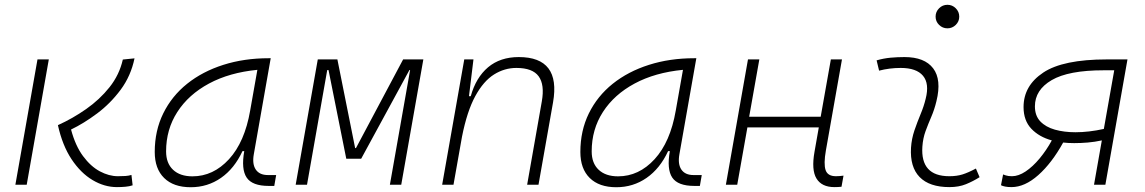

<svg xmlns="http://www.w3.org/2000/svg" viewBox="-20 -763 4728 793"><path d="M462.9 9.8Q411.1 9.8 362.3 -19.3Q313.5 -48.3 275.6 -105.2Q237.8 -162.1 219.2 -246.1Q279.8 -273.4 335.7 -312.5Q391.6 -351.6 432.4 -402.8Q473.1 -454.1 487.3 -517.1L535.6 -522Q520.5 -449.2 478.3 -392.3Q436 -335.4 381.1 -294.4Q326.2 -253.4 273.4 -228Q291.5 -160.6 323 -118.2Q354.5 -75.7 392.3 -55.4Q430.2 -35.2 466.8 -35.2Q484.4 -35.2 498.3 -36.1Q512.2 -37.1 522.9 -40.5L527.8 2.4Q514.6 6.8 498 8.3Q481.4 9.8 462.9 9.8ZM43.5 0 134.8 -517.6H181.6L90.3 0Z M767.6 10.3Q696.8 10.3 658 -27.8Q619.1 -65.9 619.1 -135.3Q619.1 -223.1 654.3 -294.7Q689.5 -366.2 752.9 -417Q816.4 -467.8 902.3 -495.1Q988.3 -522.5 1089.4 -522.5H1098.1L1028.3 -126Q1021 -85.4 1036.4 -62.7Q1051.8 -40 1086.4 -40H1120.6L1112.8 4.9H1089.8Q1022 4.9 998.8 -29.5Q975.6 -64 988.8 -138.7H981.4Q948.2 -66.9 892.8 -28.3Q837.4 10.3 767.6 10.3ZM774.9 -34.7Q860.8 -34.7 925.8 -105.5Q990.7 -176.3 1013.2 -306.2L1043 -474.6Q927.7 -463.4 843.3 -418Q758.8 -372.6 712.4 -300.5Q666 -228.5 666 -137.7Q666 -88.9 694.8 -61.8Q723.6 -34.7 774.9 -34.7Z M1201.2 0 1292.5 -517.6H1373.5L1446.8 -151.4H1450.2L1645 -517.6H1728.5L1637.2 0H1590.3L1673.8 -473.6H1670.9L1471.7 -107.4H1410.2L1336.9 -473.6H1331.5L1248 0Z M1806.2 0 1897.5 -517.6H1935.5L1917 -365.7H1924.3Q1945.8 -442.9 1995.8 -485.1Q2045.9 -527.3 2122.6 -527.3Q2296.9 -527.3 2264.2 -340.3L2204.1 0H2157.2L2217.8 -344.2Q2230 -413.1 2204.8 -447.8Q2179.7 -482.4 2112.8 -482.4Q2063.5 -482.4 2020.3 -455.3Q1977.1 -428.2 1943.1 -366.2Q1909.2 -304.2 1888.2 -198.7L1853 0Z M2525.4 10.3Q2454.6 10.3 2415.8 -27.8Q2377 -65.9 2377 -135.3Q2377 -223.1 2412.1 -294.7Q2447.3 -366.2 2510.7 -417Q2574.2 -467.8 2660.2 -495.1Q2746.1 -522.5 2847.2 -522.5H2856L2786.1 -126Q2778.8 -85.4 2794.2 -62.7Q2809.6 -40 2844.2 -40H2878.4L2870.6 4.9H2847.7Q2779.8 4.9 2756.6 -29.5Q2733.4 -64 2746.6 -138.7H2739.3Q2706.1 -66.9 2650.6 -28.3Q2595.2 10.3 2525.4 10.3ZM2532.7 -34.7Q2618.7 -34.7 2683.6 -105.5Q2748.5 -176.3 2771 -306.2L2800.8 -474.6Q2685.5 -463.4 2601.1 -418Q2516.6 -372.6 2470.2 -300.5Q2423.8 -228.5 2423.8 -137.7Q2423.8 -88.9 2452.6 -61.8Q2481.4 -34.7 2532.7 -34.7Z M2978 0 3069.3 -517.6H3116.2L3074.2 -280.8H3369.6L3411.6 -517.6H3457.5L3391.1 -141.6Q3381.3 -85.9 3389.9 -60.5Q3398.4 -35.2 3432.6 -35.2Q3446.8 -35.2 3463.9 -37.6L3455.6 8.3Q3441.9 9.8 3426.3 9.8Q3374 9.8 3352.3 -25.6Q3330.6 -61 3344.2 -136.7L3361.8 -236.8H3066.9L3024.9 0Z M4010.7 -66.9 4025.9 -31.2Q3999 -14.2 3969.5 -2.2Q3939.9 9.8 3901.4 9.8Q3818.8 9.8 3778.3 -31.7Q3737.8 -73.2 3742.7 -153.3Q3745.1 -189.9 3756.8 -224.4Q3768.6 -258.8 3782.2 -291.5Q3795.9 -324.2 3803.2 -355Q3819.3 -417.5 3792.2 -450Q3765.1 -482.4 3700.2 -482.4Q3653.8 -482.4 3610.8 -471.2L3600.6 -513.7Q3629.4 -522 3658.2 -524.7Q3687 -527.3 3715.8 -527.3Q3798.8 -527.3 3834.2 -480.7Q3869.6 -434.1 3847.7 -345.2Q3839.4 -310.5 3826.4 -280.5Q3813.5 -250.5 3802.7 -221.2Q3792 -191.9 3789.6 -157.7Q3781.2 -35.2 3900.9 -35.2Q3931.6 -35.2 3955.1 -42.5Q3978.5 -49.8 4010.7 -66.9ZM3893.1 -646Q3873 -646 3858.6 -660.2Q3844.2 -674.3 3844.2 -694.3Q3844.2 -714.4 3858.6 -728.8Q3873 -743.2 3893.1 -743.2Q3913.1 -743.2 3927.5 -728.8Q3941.9 -714.4 3941.9 -694.3Q3941.9 -674.3 3927.5 -660.2Q3913.1 -646 3893.1 -646Z M4416.5 -171.9Q4392.6 -171.9 4371.1 -174.3Q4324.2 -89.4 4268.3 -39.8Q4212.4 9.8 4157.7 9.8Q4142.6 9.8 4131.6 7.6Q4120.6 5.4 4114.3 2L4123 -42.5Q4124 -42 4134 -38.6Q4144 -35.2 4159.7 -35.2Q4186.5 -35.2 4216.1 -54.9Q4245.6 -74.7 4273.7 -108.4Q4301.8 -142.1 4324.2 -183.1Q4272 -197.3 4239.7 -231.2Q4207.5 -265.1 4207.5 -320.8Q4207.5 -409.2 4289.1 -463.4Q4370.6 -517.6 4551.3 -517.6H4636.7L4545.4 0H4498.5L4530.8 -183.1Q4501.5 -176.8 4472.7 -174.3Q4443.8 -171.9 4416.5 -171.9ZM4539.1 -230.5 4582 -472.7H4538.6Q4393.1 -472.7 4323.7 -432.1Q4254.4 -391.6 4254.4 -323.7Q4254.4 -285.2 4276.6 -261.7Q4298.8 -238.3 4336.9 -227.5Q4375 -216.8 4421.9 -216.8Q4477.1 -216.8 4539.1 -230.5Z"/></svg>

Font: Cascadia Code ExtraLight
Style: Italic
Weight: 200
Italic angle: -10°
Monospace: yes
Designer: Aaron Bell
Foundry: Saja Typeworks
Version: Version 2404.023; ttfautohint (v1.8.4)